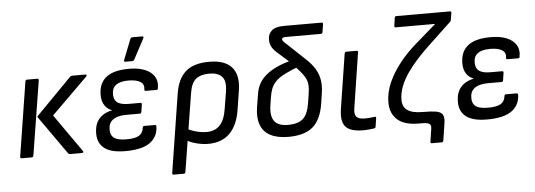

<svg xmlns="http://www.w3.org/2000/svg" viewBox="-54 -856 3352 1203"><g transform="rotate(-5 1622.0 -255.0)"><path d="M358 0Q350 0 346 -6L176 -247Q173 -251 177 -255L400 -482Q406 -488 415 -488H498Q503 -488 504.5 -484Q506 -480 501 -475L273 -250L440 -12Q444 -7 441 -3.5Q438 0 433 0ZM54 0Q50 0 47 -3Q44 -6 45 -10L119 -478Q121 -488 130 -488H194Q204 -488 203 -478L128 -10Q126 0 118 0Z M705 12Q608 12 566 -27Q524 -66 534 -141Q538 -171 552 -193Q566 -215 589.5 -229.5Q613 -244 643 -250V-251Q607 -265 591.5 -298Q576 -331 583 -381Q592 -440 638.5 -470Q685 -500 773 -500Q831 -500 871.5 -483.5Q912 -467 931 -436.5Q950 -406 942 -363Q941 -353 933 -353H866Q855 -353 857 -363Q862 -395 837 -411Q812 -427 762 -427Q732 -427 709.5 -420Q687 -413 674 -398.5Q661 -384 659 -361Q655 -321 676.5 -301Q698 -281 751 -281H824Q835 -281 833 -271L826 -224Q824 -214 815 -214H731Q699 -214 674.5 -206.5Q650 -199 636 -184Q622 -169 619 -146Q614 -102 636.5 -81.5Q659 -61 718 -61Q771 -61 796.5 -75.5Q822 -90 826 -124Q827 -135 836 -135H902Q912 -135 912 -125Q910 -59 859.5 -23.5Q809 12 705 12ZM752 -546Q747 -546 746 -549.5Q745 -553 747 -558L797 -685Q799 -691 803 -693Q807 -695 813 -695H872Q878 -695 879.5 -691Q881 -687 878 -682L811 -556Q806 -546 795 -546Z M993 185Q989 185 986.5 182Q984 179 985 175L1063 -320Q1077 -409 1127 -454.5Q1177 -500 1277 -500Q1375 -500 1418.5 -450Q1462 -400 1446 -302L1428 -187Q1413 -89 1362.5 -38.5Q1312 12 1226 12Q1191 12 1151 1.5Q1111 -9 1089 -25L1097 -97Q1123 -81 1158 -72Q1193 -63 1221 -63Q1277 -63 1307.5 -97Q1338 -131 1348 -199L1365 -303Q1376 -371 1350 -398.5Q1324 -426 1271 -426Q1217 -426 1187 -402.5Q1157 -379 1147 -317L1068 175Q1066 185 1057 185Z M1731 12Q1662 12 1618 -11Q1574 -34 1557 -80Q1540 -126 1551 -193L1565 -278Q1570 -309 1585 -336.5Q1600 -364 1628 -388Q1656 -412 1699 -432Q1742 -452 1804 -467L1844 -426Q1782 -403 1744 -383.5Q1706 -364 1686 -343.5Q1666 -323 1656.5 -298.5Q1647 -274 1642 -240L1635 -195Q1625 -129 1648.5 -96Q1672 -63 1735 -63Q1800 -63 1830.5 -92Q1861 -121 1871 -187L1880 -244Q1885 -275 1884 -297.5Q1883 -320 1873.5 -340.5Q1864 -361 1843.5 -385.5Q1823 -410 1790 -446L1704 -522Q1679 -545 1670 -565Q1661 -585 1662 -609Q1663 -642 1686.5 -662.5Q1710 -683 1762 -683H1999Q2009 -683 2008 -673L2000 -623Q1998 -613 1988 -613H1770Q1757 -613 1750.5 -610Q1744 -607 1744 -601Q1744 -594 1751.5 -585.5Q1759 -577 1775 -563L1880 -464Q1918 -429 1938 -395.5Q1958 -362 1964 -324Q1970 -286 1962 -237L1953 -178Q1937 -77 1884.5 -32.5Q1832 12 1731 12Z M2204 12Q2149 12 2117.5 -2.5Q2086 -17 2075.5 -49Q2065 -81 2073 -133L2127 -478Q2129 -488 2139 -488H2203Q2213 -488 2211 -478L2157 -129Q2151 -92 2165.5 -76.5Q2180 -61 2217 -61Q2233 -61 2249.5 -62.5Q2266 -64 2279 -66Q2290 -68 2288 -56L2280 -4Q2279 5 2270 6Q2257 8 2237.5 10Q2218 12 2204 12Z M2623 130Q2612 130 2614 120L2626 40Q2629 24 2624 15.5Q2619 7 2607.5 3.5Q2596 0 2577 0H2551Q2461 0 2417 -39.5Q2373 -79 2373 -149Q2373 -211 2401 -273.5Q2429 -336 2475.5 -394Q2522 -452 2577 -499L2708 -613H2460Q2450 -613 2452 -623L2459 -673Q2461 -683 2469 -683H2806Q2817 -683 2815 -673L2808 -630Q2808 -626 2806 -623.5Q2804 -621 2802 -618L2660 -484Q2620 -447 2583.5 -407Q2547 -367 2518 -325.5Q2489 -284 2472.5 -241.5Q2456 -199 2456 -156Q2456 -113 2486.5 -91.5Q2517 -70 2580 -70Q2634 -70 2665 -65Q2696 -60 2707 -42Q2718 -24 2711 17L2695 120Q2693 130 2683 130Z M2980 12Q2883 12 2841 -27Q2799 -66 2809 -141Q2813 -171 2827 -193Q2841 -215 2864.5 -229.5Q2888 -244 2918 -250V-251Q2882 -265 2866.5 -298Q2851 -331 2858 -381Q2867 -440 2913.5 -470Q2960 -500 3048 -500Q3106 -500 3146.5 -483.5Q3187 -467 3206 -436.5Q3225 -406 3217 -363Q3216 -353 3208 -353H3141Q3130 -353 3132 -363Q3137 -395 3112 -411Q3087 -427 3037 -427Q3007 -427 2984.5 -420Q2962 -413 2949 -398.5Q2936 -384 2934 -361Q2930 -321 2951.5 -301Q2973 -281 3026 -281H3099Q3110 -281 3108 -271L3101 -224Q3099 -214 3090 -214H3006Q2974 -214 2949.5 -206.5Q2925 -199 2911 -184Q2897 -169 2894 -146Q2889 -102 2911.5 -81.5Q2934 -61 2993 -61Q3046 -61 3071.5 -75.5Q3097 -90 3101 -124Q3102 -135 3111 -135H3177Q3187 -135 3187 -125Q3185 -59 3134.5 -23.5Q3084 12 2980 12Z"/></g></svg>

Font: Sofia Sans Hairline
Style: Italic
Weight: 1
Italic angle: -9°
Designer: Botio Nikoltchev, Ani Petrova
Foundry: lettersoup
Version: Version 4.102